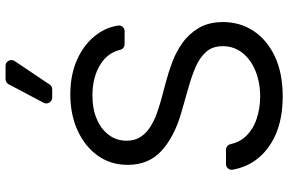

<svg xmlns="http://www.w3.org/2000/svg" viewBox="-190 -816 1019 678"><g transform="rotate(-90 319.0 -476.5)"><path d="M182.5 -12.4Q125.7 -38 93 -82.7Q67.1 -119.3 59.3 -163.7Q58.9 -164.8 58.9 -167.3Q58.9 -175.4 64.8 -181.5Q70.7 -187.5 79.2 -187.5H129.6Q136.7 -187.5 142.4 -182.9Q148.1 -178.3 149.5 -171.2Q155.9 -141 175.1 -119.7Q199.9 -92.7 236.9 -79.9Q275.2 -66.8 317.8 -66.8Q367.5 -66.8 408.4 -83.5Q448.9 -100.1 471.9 -129.6Q495.4 -159.4 495.4 -198.9Q495.4 -235.4 475.1 -257.8Q454.5 -280.9 421.9 -294.7Q389.9 -308.6 350.5 -319.6L261 -345.2Q175.8 -369.7 126.1 -415.1Q76.3 -460.6 76.3 -534.1Q76.3 -595.2 109.4 -641Q142 -686.4 198.9 -712Q254.6 -737.2 324.9 -737.2Q395.6 -737.2 449.9 -712.4Q505 -687.1 536.6 -643.8Q561.8 -610.1 568.2 -568.9Q568.5 -567.8 568.5 -565.3Q568.5 -557.2 562.7 -551.3Q556.8 -545.5 548.3 -545.5H502.5Q495.4 -545.5 489.7 -549.9Q484 -554.3 482.6 -561.1Q471.9 -604.4 433.6 -629.3Q387.8 -659.1 322.1 -659.1Q273.1 -659.1 237.6 -643.5Q201.7 -628.2 181.5 -600.5Q161.6 -573.9 161.6 -538.4Q161.6 -509.6 175.4 -488.6Q188.9 -468 211.6 -454.2Q233.7 -440.3 257.8 -431.8Q285.2 -422.2 302.2 -417.6L376.1 -397.7Q405.2 -389.9 439.3 -377.1Q473.4 -364.7 506.4 -341.6Q538 -319.6 559.7 -283.7Q580.6 -248.2 580.6 -197.4Q580.6 -138.8 549.7 -90.9Q518.8 -43.7 460.2 -15.3Q400.9 12.8 317.8 12.8Q240.1 12.8 182.5 -12.4ZM293.3 -822.1Q293.3 -813.6 299.4 -807.4Q305.4 -801.1 314.3 -801.1H342.7Q348 -801.1 352.6 -803.6Q357.2 -806.1 360.1 -810.4L442.8 -933.6Q446.4 -938.6 446.4 -945Q446.4 -953.5 440.5 -959.7Q434.7 -965.9 425.8 -965.9H379.3Q373.6 -965.9 368.6 -962.9Q363.6 -959.9 360.8 -954.9L295.8 -831.7Q293.3 -827.1 293.3 -822.1Z"/></g></svg>

Font: DeltaSans
Style: Regular
Weight: 400
Designer: Rasmus Andersson
Foundry: rsms
Version: Version 3.012